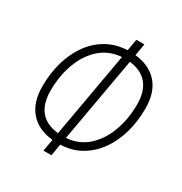

<svg xmlns="http://www.w3.org/2000/svg" viewBox="-169 -838 924 974"><g transform="rotate(30 293.0 -351.5)"><path d="M222.7 9.8 234.9 -60.1Q149.4 -68.8 102.1 -122.3Q54.7 -175.8 54.7 -271Q54.7 -346.2 73.5 -412.6Q92.3 -479 128.7 -530.3Q165 -581.5 217.8 -611.8Q270.5 -642.1 337.9 -645L349.6 -712.9H396.5L384.8 -643.1Q469.2 -634.3 516.6 -581.3Q564 -528.3 564 -433.1Q564 -357.9 545.2 -291.5Q526.4 -225.1 490 -173.8Q453.6 -122.6 401.1 -92Q348.6 -61.5 281.2 -59.1L269.5 9.8ZM242.2 -104 330.1 -600.6Q255.9 -595.2 204.8 -548.8Q153.8 -502.4 127.7 -429.9Q101.6 -357.4 101.6 -273.4Q101.6 -118.7 242.2 -104ZM377 -599.6 289.1 -103Q363.3 -108.9 414.1 -155.3Q464.8 -201.7 491 -274.2Q517.1 -346.7 517.1 -430.7Q517.1 -507.8 481 -550Q444.8 -592.3 377 -599.6Z"/></g></svg>

Font: CaskaydiaCove NFP ExtraLight
Style: Italic
Weight: 200
Italic angle: -10°
Designer: Aaron Bell
Foundry: Saja Typeworks
Version: Version 2111.001; VTT 6.35;Nerd Fonts 3.1.1